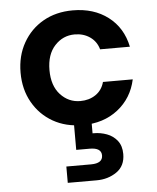

<svg xmlns="http://www.w3.org/2000/svg" viewBox="-54 -554 709 867"><g transform="rotate(-5 300.0 -121.0)"><path d="M308 12Q232 12 174 -21Q116 -54 82.5 -113Q49 -172 49 -248Q49 -324 82.5 -383Q116 -442 174 -475Q232 -508 308 -508Q403 -508 468 -458.5Q533 -409 551 -322H416Q406 -358 376.5 -378.5Q347 -399 307 -399Q254 -399 217 -359Q180 -319 180 -248Q180 -177 217 -137Q254 -97 307 -97Q347 -97 376.5 -117Q406 -137 416 -174H551Q533 -90 468 -39Q403 12 308 12ZM218 266V192H330Q383 192 383 156Q383 121 330 121H269V-4H349V53Q352 53 355 53Q385 53 413.5 63.5Q442 74 460.5 97.5Q479 121 479 158Q479 212 440 239Q401 266 349 266Z"/></g></svg>

Font: Firefly Display
Style: Bold
Weight: 700
Designer: Colophon Foundry, Jonny Pinhorn
Foundry: Colophon Foundry
Version: Version 1.200; ttfautohint (v1.8.3)